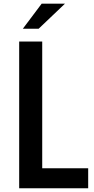

<svg xmlns="http://www.w3.org/2000/svg" viewBox="-20 -1006 500 1026"><path d="M82.5 -784.2H205.6V-106.9H451.2V0H82.5ZM202.6 -986.3H327.1L186.5 -852.5H102.1Z"/></svg>

Font: Decalotype Medium
Style: Regular
Weight: 500
Designer: Alfredo Marco Pradil
Foundry: Alfredo Marco Pradil
Version: Version 1.0